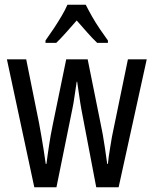

<svg xmlns="http://www.w3.org/2000/svg" viewBox="-20 -786 645 806"><path d="M322 -325Q319 -339 317 -354Q315 -369 312.5 -384.5Q310 -400 308 -414.5Q306 -429 304 -443H302Q300 -428 297.5 -413Q295 -398 293 -383Q291 -368 288.5 -353.5Q286 -339 283 -325L217 0H124L9 -537H90L144 -269Q149 -242 154 -213Q159 -184 163.5 -155.5Q168 -127 172 -98H175Q177 -116 180 -135.5Q183 -155 186 -176Q189 -197 193 -219Q197 -241 202 -265L258 -537H348L403 -264Q407 -246 411.5 -221Q416 -196 420.5 -165Q425 -134 430 -98H433Q434 -111 436.5 -128.5Q439 -146 442.5 -167Q446 -188 450 -212L517 -537H596L478 0H384ZM340 -766Q351 -744 366 -717.5Q381 -691 399 -664.5Q417 -638 433 -616V-606H388Q367 -626 346 -650Q325 -674 302 -700Q279 -674 256.5 -648.5Q234 -623 216 -606H171V-616Q189 -641 206.5 -667.5Q224 -694 239 -719.5Q254 -745 263 -766Z"/></svg>

Font: Noto Sans ExtraCondensed
Style: Regular
Weight: 400
Width: 2
Designer: Monotype Design Team
Foundry: Monotype Imaging Inc.
Version: Version 2.013